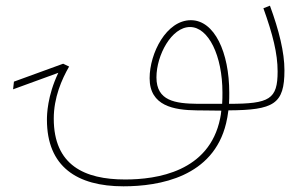

<svg xmlns="http://www.w3.org/2000/svg" viewBox="-20 -383 1047 675"><path d="M671 5C703 5 732 6 758 6C757 16 756 25 754 33C716 221 531 248 420 248C277 248 169 198 169 34C169 -40 197 -104 223 -149L202 -159L29 -96L26 -69L185 -127C146 -45 145 21 145 38C145 203 251 272 414 272C541 272 730 239 775 50C778 37 781 22 783 5C943 4 980 -17 980 -136C980 -199 961 -276 929 -363L906 -354C939 -262 956 -195 956 -132C956 -34 928 -18 785 -18C786 -30 786 -44 786 -57C786 -199 734 -312 651 -312C565 -312 506 -196 506 -108C506 -10 592 4 671 5ZM675 -18C596 -19 530 -28 530 -111C530 -189 583 -288 648 -288C713 -288 762 -187 762 -58C762 -45 762 -31 761 -18C735 -18 707 -18 675 -18Z"/></svg>

Font: Noto Sans Arabic SemCond Thin
Style: Regular
Weight: 100
Width: 4
Designer: Monotype Design Team, Nadine Chahine, Nizar Qandah and Khaled Hosny
Foundry: Monotype Imaging Inc.
Version: Version 2.012